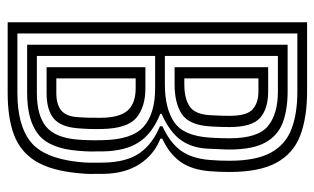

<svg xmlns="http://www.w3.org/2000/svg" viewBox="-184 -656 840 513"><g transform="rotate(90 236.5 -400.0)"><path d="M40 0V-800H225Q294.2 -800 342.1 -781.9Q390 -763.8 415 -718.6Q440 -673.5 440 -592.5Q440 -565.5 438 -540.2Q434 -491.2 412.6 -461.4Q391.2 -431.5 351 -413.2V-408Q393.8 -391.2 418.9 -352.6Q444 -314 445 -257Q445.5 -229 445.2 -217.5Q445 -206 443 -187Q436.2 -115.5 411.1 -74.8Q386 -34 341 -17Q296 0 229 0ZM70 -26H229Q314.2 -26 358.4 -60.5Q402.5 -95 413 -187Q415 -205.5 415.2 -219.2Q415.5 -233 415 -255.8Q414 -317 389.9 -352Q365.8 -387 317.8 -406.8V-413.5Q362.2 -433.8 383.2 -463.1Q404.2 -492.5 408 -540.8Q410 -567 410 -592.5Q410 -663.5 388.5 -702.9Q367 -742.2 325.8 -758.1Q284.5 -774 225 -774H70ZM100 -52V-748H225Q273 -748 307.8 -735.1Q342.5 -722.2 361.2 -688.6Q380 -655 380 -592.5Q380 -580.2 379.2 -568.4Q378.5 -556.5 378 -540.2Q376.8 -494.2 355.5 -463.8Q334.2 -433.2 284.5 -411.2V-407.8Q336.8 -386.8 360.4 -350.8Q384 -314.8 385 -254.5Q385.5 -232.8 385.2 -219.6Q385 -206.5 383.2 -186.5Q377 -111.2 339.2 -81.6Q301.5 -52 229 -52ZM130 -420H206.2Q270.5 -420 307.1 -445.1Q343.8 -470.2 348.2 -540.2Q350 -568 350 -592.5Q350 -668.5 317.6 -695.2Q285.2 -722 225 -722H130ZM160 -446V-696H225Q270.8 -696 295.4 -674.5Q320 -653 320 -592.5Q320 -566.8 318.2 -540.2Q314.5 -484.5 285.1 -465.2Q255.8 -446 206.2 -446ZM190 -472H206.2Q243.5 -472 264.6 -486.1Q285.8 -500.2 288.2 -540.2Q290 -569 290 -592.5Q290 -639.2 272.5 -654.6Q255 -670 225 -670H190ZM130 -78H229Q288.8 -78 318.8 -102.6Q348.8 -127.2 353.5 -187.5Q354.8 -203 355.1 -217.8Q355.5 -232.5 355 -253.2Q353.8 -332.2 319.1 -363.1Q284.5 -394 216.2 -394H130ZM160 -104V-368H216.2Q266 -368 295 -344Q324 -320 325.2 -251Q326 -219 323.2 -187Q319.5 -141.2 296.6 -122.6Q273.8 -104 229 -104ZM190 -130H229Q259.5 -130 275.5 -143.1Q291.5 -156.2 293.5 -187.2Q294.8 -204.8 295.1 -218.6Q295.5 -232.5 295.2 -250.5Q294.5 -299.8 275.4 -320.9Q256.2 -342 216.2 -342H190Z"/></g></svg>

Font: Big Shoulders Inline Display Black
Style: Regular
Weight: 900
Designer: Patric King
Foundry: XO Type Co
Version: Version 1.000